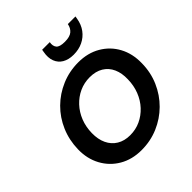

<svg xmlns="http://www.w3.org/2000/svg" viewBox="-249 -1116 1300 1300"><g transform="rotate(-45 400.5 -466.5)"><path d="M360 12Q270 12 201.5 -28Q133 -68 95 -138Q57 -208 59 -297Q61 -384 93.5 -459.5Q126 -535 183 -591.5Q240 -648 315.5 -680Q391 -712 477 -712Q567 -712 635.5 -672Q704 -632 741.5 -562.5Q779 -493 777 -403Q776 -316 743 -240.5Q710 -165 653 -108.5Q596 -52 521 -20Q446 12 360 12ZM377 -114Q430 -114 475.5 -135Q521 -156 556.5 -194Q592 -232 612 -283Q632 -334 633 -393Q635 -451 615.5 -494.5Q596 -538 556.5 -562Q517 -586 460 -586Q407 -586 361 -565Q315 -544 279.5 -506Q244 -468 224 -417.5Q204 -367 203 -308Q202 -249 222.5 -205.5Q243 -162 282.5 -138Q322 -114 377 -114ZM492 -770Q444 -770 411.5 -789Q379 -808 365.5 -843.5Q352 -879 361 -927L364 -945H437Q431 -912 446.5 -893Q462 -874 511 -874Q559 -874 581.5 -893Q604 -912 610 -945H683L680 -927Q672 -878 646 -843Q620 -808 580.5 -789Q541 -770 492 -770Z"/></g></svg>

Font: DM Sans 20pt ExtraBold
Style: Italic
Weight: 800
Italic angle: -10°
Version: Version 4.004;gftools[0.9.30]